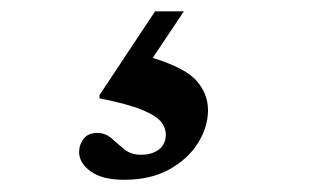

<svg xmlns="http://www.w3.org/2000/svg" viewBox="-20 -44 540 330"><path d="M193.5 265Q155.5 265 135.8 250.5Q116 236 116 217.5Q116 204.5 123.8 194.5Q131.5 184.5 147 184.5Q161.5 184.5 171.8 193.8Q182 203 193.5 212.5Q205 222 222.5 222Q241 222 253 213Q265 204 265 187Q265 176 257.2 165.8Q249.5 155.5 225.2 145.2Q201 135 151 125V119.5L246.5 -24.5H296L242.5 55.5Q299 73 318.2 95.2Q337.5 117.5 337.5 145.5Q337.5 174 320.5 201.5Q303.5 229 271.2 247Q239 265 193.5 265Z"/></svg>

Font: Newsreader Text ExtraBold
Style: Regular
Weight: 800
Designer: Hugues Gentile
Foundry: Production Type
Version: Version 1.001